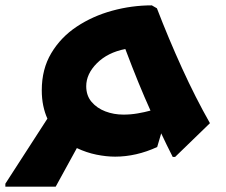

<svg xmlns="http://www.w3.org/2000/svg" viewBox="-43 -529 843 717"><path d="M543 -498Q586 -386 636.5 -275Q687 -164 741 -69L611 57H602Q590 34 579.5 12Q569 -10 559 -31L544 20Q505 38 465.5 47Q426 56 387 56Q354 56 317 48.5Q280 41 244 24L165 168H-23V157L134 -86Q124 -108 118.5 -134.5Q113 -161 113 -192Q113 -271 148.5 -330.5Q184 -390 243.5 -429.5Q303 -469 376 -489Q449 -509 524 -509ZM279 -207Q279 -172 299 -148.5Q319 -125 350.5 -113Q382 -101 418 -101Q445 -101 471 -105.5Q497 -110 519 -116Q496 -167 473.5 -222Q451 -277 425 -346Q359 -333 319 -293Q279 -253 279 -207Z"/></svg>

Font: Kufam
Style: Bold Italic
Weight: 700
Italic angle: -11°
Designer: Artur Schmal
Foundry: Original Type
Version: Version 1.301; ttfautohint (v1.8.3)